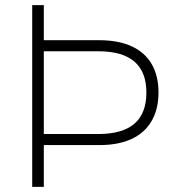

<svg xmlns="http://www.w3.org/2000/svg" viewBox="-20 -725 678 745"><path d="M105 0V-705H150V-569H365Q439 -569 490.5 -545.5Q542 -522 568.5 -476.5Q595 -431 595 -366Q595 -301 568 -255Q541 -209 490 -185.5Q439 -162 365 -162H150V0ZM150 -205H362Q455 -205 501.5 -245Q548 -285 548 -366Q548 -446 501.5 -486Q455 -526 362 -526H150Z"/></svg>

Font: Nunito Sans 10pt ExtraLight
Style: Regular
Weight: 250
Designer: Vernon Adams
Foundry: Vernon Adams
Version: Version 3.101;gftools[0.9.27]